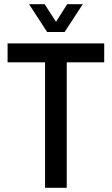

<svg xmlns="http://www.w3.org/2000/svg" viewBox="-20 -892 531 912"><path d="M194 0V-596H16V-686H475V-596H297V0ZM118 -872H192L267 -756L225 -755L299 -872H373L287 -740H204Z"/></svg>

Font: Archivo Condensed Medium
Style: Regular
Weight: 500
Width: 3
Designer: Hector Gatti
Foundry: Omnibus-Type
Version: Version 2.001